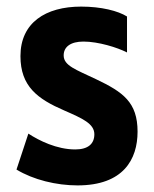

<svg xmlns="http://www.w3.org/2000/svg" viewBox="-20 -549 468 582"><path d="M215 13C354 13 397 -66 397 -150C397 -239 353 -270 271 -309C210 -338 173 -350 173 -381C173 -407 194 -423 233 -423C278 -423 336 -405 365 -390V-499C338 -516 287 -529 226 -529C118 -529 42 -480 42 -379C42 -287 94 -249 175 -214C230 -190 266 -174 266 -142C266 -113 247 -96 208 -96C152 -96 98 -123 66 -144L30 -35C81 -4 151 13 215 13Z"/></svg>

Font: Noto Sans Thai UI ExtCond
Style: Bold
Weight: 700
Width: 2
Designer: Monotype Design Team
Foundry: Monotype Imaging Inc.
Version: Version 2.000